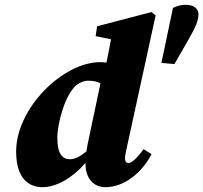

<svg xmlns="http://www.w3.org/2000/svg" viewBox="-20 -761 844 797"><path d="M218 -188C218 -249 249 -364 295 -406C305 -415 327 -426 345 -426C369 -426 384 -422 397 -415L345 -168C343 -157 340 -145 339 -133C319 -116 294 -100 271 -100C238 -100 218 -124 218 -188ZM505 -142 626 -697 609 -711 383 -652 377 -611 441 -598 422 -501C413 -502 405 -503 396 -503C241 -503 47 -312 47 -132C47 -21 99 16 156 16C215 16 283 -24 335 -85C335 -83 335 -82 335 -80C335 -27 363 16 418 16C496 16 570 -45 609 -121L576 -142C547 -101 525 -84 513 -84C504 -84 499 -91 499 -104C499 -114 501 -122 505 -142ZM752 -741C733 -741 719 -738 698 -728L650 -500L704 -495L754 -582C781 -630 804 -667 804 -702C804 -722 788 -741 752 -741Z"/></svg>

Font: Source Serif Pro Black
Style: Italic
Weight: 900
Italic angle: -12°
Designer: Frank Grießhammer
Foundry: Adobe Systems Incorporated
Version: Version 3.001;hotconv 1.0.111;makeotfexe 2.5.65597